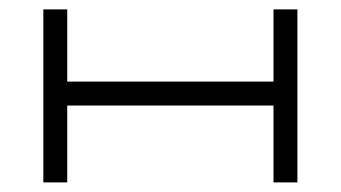

<svg xmlns="http://www.w3.org/2000/svg" viewBox="-20 -380 710 400"><path d="M549.8 -360.4Q566.4 -360.4 599.6 -360.4Q599.6 -240.2 599.6 0Q583 0 549.8 0Q549.8 -53.7 549.8 -160.2Q407.2 -160.2 120.1 -160.2Q120.1 -106.4 120.1 0Q103.5 0 70.3 0Q70.3 -120.1 70.3 -360.4Q86.9 -360.4 120.1 -360.4Q120.1 -309.6 120.1 -210Q263.7 -210 549.8 -210Q549.8 -247.1 549.8 -285.2Q549.8 -322.3 549.8 -360.4Z"/></svg>

Font: Tsing
Style: Bold
Weight: 400
Designer: iepn
Foundry: Jiangxue academy
Version: Version 1.0